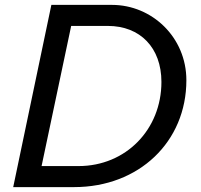

<svg xmlns="http://www.w3.org/2000/svg" viewBox="-20 -765 821 785"><path d="M34 0H283C548 0 742 -185 742 -437C742 -613 601 -745 438 -745H190ZM150 -86 271 -659H421C553 -659 640 -570 640 -430C640 -236 495 -86 301 -86Z"/></svg>

Font: Plus Jakarta Text
Style: Italic
Weight: 400
Italic angle: -12°
Designer: Gumpita Rahayu
Foundry: Tokotype Studio
Version: Version 1.000;hotconv 1.0.109;makeotfexe 2.5.65596